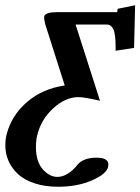

<svg xmlns="http://www.w3.org/2000/svg" viewBox="-28 -479 531 726"><path d="M415 -433.1Q415 -434.1 417 -445.8L482.9 -459L479 -297.9L409.2 -287.1V-298.8Q409.2 -351.1 400.6 -368.7Q392.1 -386.2 376 -386.2H257.8L350.1 -98.1Q289.6 -111.8 269 -111.8Q219.7 -111.8 173.6 -69.8Q127.4 -27.8 112.8 32.2Q107.9 50.8 107.9 77.1Q107.9 131.8 133.5 160.9Q159.2 189.9 189 189.9Q209 189.9 229 177.2Q249 164.6 263.2 146Q286.1 117.2 336.9 117.2Q381.8 117.2 381.8 143.1L381.3 146.5Q380.9 149.4 380.9 151.9Q374.5 179.2 319.6 203.1Q264.6 227.1 191.9 227.1Q142.1 227.1 103.3 214.4Q64.5 201.7 40.5 179.7Q16.6 157.7 4.4 129.9Q-7.8 102.1 -7.8 70.8Q-7.8 47.9 -2.9 28.8Q16.1 -43.5 74.5 -93.5Q132.8 -143.6 216.8 -155.8L143.1 -387.2Q137.7 -408.2 139.2 -417Q144 -433.1 187 -433.1Z"/></svg>

Font: Linux Libertine
Style: Bold Italic
Weight: 700
Italic angle: -11.5°
Designer: Philipp H. Poll
Foundry: Philipp H. Poll
Version: Version 4.0.5